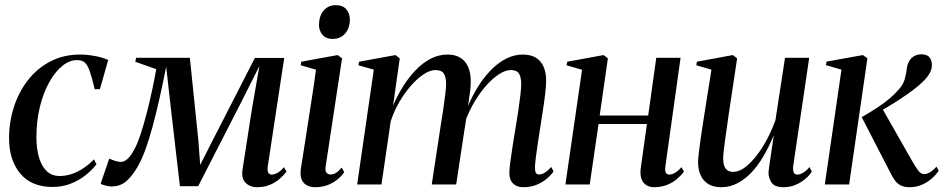

<svg xmlns="http://www.w3.org/2000/svg" viewBox="-20 -732 3747 762"><path d="M189 10Q104.5 10 60.2 -43.5Q16 -97 16 -183Q16 -248 35.2 -307.5Q54.5 -367 91 -414Q127.5 -461 180 -488.2Q232.5 -515.5 298 -515.5Q324 -515.5 355 -510Q386 -504.5 409.5 -494L376.5 -378H356Q344.5 -425.5 335.8 -450.2Q327 -475 316 -484.2Q305 -493.5 285.5 -493.5Q255.5 -493.5 227 -470.2Q198.5 -447 175.2 -405.2Q152 -363.5 138.2 -307.5Q124.5 -251.5 124.5 -186Q124.5 -143.5 134.2 -109Q144 -74.5 164.2 -54Q184.5 -33.5 216.5 -33.5Q242 -33.5 265.8 -41.8Q289.5 -50 311.5 -64.8Q333.5 -79.5 353 -99.5L363 -80Q344 -55.5 317.5 -35Q291 -14.5 258.5 -2.2Q226 10 189 10Z M1000.5 11Q972 11 954.2 -7Q936.5 -25 943 -62L980 -300.5L1009.5 -470L934 -320L766.5 7H694L657 -312L639.5 -467.5Q626 -398.5 612.5 -339Q599 -279.5 585.5 -229.5Q572 -179.5 557.8 -140.2Q543.5 -101 527.5 -72.5Q505 -33 480.8 -12.5Q456.5 8 423 8Q415 8 405.5 6Q396 4 388.8 1.5Q381.5 -1 379.5 -3L413.5 -102.5Q417 -101 425 -97.8Q433 -94.5 442.8 -92Q452.5 -89.5 460 -89.5Q467 -89.5 473.2 -92.5Q479.5 -95.5 486 -101.2Q492.5 -107 499 -116Q505.5 -125 512 -137Q524.5 -159 537.5 -198Q550.5 -237 562.5 -283.8Q574.5 -330.5 584.2 -376.2Q594 -422 600 -457.5L517 -487L520 -502.5H733.5L767.5 -172L774.5 -77.5L822.5 -172L991.5 -502H1108L1042.5 -70.5Q1041 -58.5 1042.8 -51.5Q1044.5 -44.5 1049 -41.8Q1053.5 -39 1058.5 -39Q1068 -39 1080.5 -45.5Q1093 -52 1107 -68.5L1117 -51Q1105.5 -35.5 1088.8 -21.2Q1072 -7 1050 2Q1028 11 1000.5 11Z M1230.5 11Q1213 11 1198.8 4Q1184.5 -3 1177.5 -19Q1170.5 -35 1174 -62.5Q1175.5 -71 1180 -100Q1184.5 -129 1191.2 -171.8Q1198 -214.5 1205.5 -263.8Q1213 -313 1220.8 -362.8Q1228.5 -412.5 1234 -455.5L1173.5 -473L1175.5 -487L1320 -513.5L1337.5 -500.5L1272.5 -72Q1269.5 -53 1276.2 -46.2Q1283 -39.5 1291.5 -39.5Q1302 -39.5 1311.8 -45Q1321.5 -50.5 1336.5 -67L1346 -48.5Q1335 -32.5 1318.2 -19Q1301.5 -5.5 1279.5 2.8Q1257.5 11 1230.5 11ZM1299.5 -577.5Q1274 -577.5 1260 -594Q1246 -610.5 1246 -632.5Q1246 -668 1264.2 -689.8Q1282.5 -711.5 1313 -711.5Q1341 -711.5 1354.8 -694.5Q1368.5 -677.5 1368.5 -655.5Q1368.5 -621 1350 -599.2Q1331.5 -577.5 1299.5 -577.5Z M1566.5 -500.5 1540 -312.5Q1557.5 -354 1580.8 -390.8Q1604 -427.5 1631.8 -455.8Q1659.5 -484 1690.8 -499.8Q1722 -515.5 1756 -515.5Q1789 -515.5 1810 -501Q1831 -486.5 1840.5 -460Q1850 -433.5 1848 -396.5Q1848 -388 1845.8 -371Q1843.5 -354 1840.5 -332.2Q1837.5 -310.5 1834 -286.5L1823 -273Q1842.5 -329.5 1868.8 -374.2Q1895 -419 1925 -450.5Q1955 -482 1988 -498.8Q2021 -515.5 2054 -515.5Q2101.5 -515.5 2124.5 -487.8Q2147.5 -460 2147.5 -412.5Q2147.5 -393 2144.2 -364.2Q2141 -335.5 2135.8 -301.5Q2130.5 -267.5 2125 -232Q2120 -199.5 2115 -167Q2110 -134.5 2106.8 -108.5Q2103.5 -82.5 2103 -68Q2103 -52.5 2106.8 -46Q2110.5 -39.5 2119.5 -39.5Q2129 -39.5 2141.2 -46.2Q2153.5 -53 2167.5 -69.5L2177 -51.5Q2166 -36 2148.8 -21.8Q2131.5 -7.5 2108.5 1.8Q2085.5 11 2056.5 11Q2042 11 2029.2 5.2Q2016.5 -0.5 2009 -13Q2001.5 -25.5 2001.5 -46.5Q2001.5 -59 2005.2 -88.8Q2009 -118.5 2015 -155.8Q2021 -193 2027 -230Q2033 -265 2037.8 -297.5Q2042.5 -330 2045.5 -356.5Q2048.5 -383 2048.5 -398.5Q2048.5 -426.5 2039.5 -440.2Q2030.5 -454 2006.5 -454Q1986 -454 1960 -437.2Q1934 -420.5 1906.8 -389.2Q1879.5 -358 1855.2 -314Q1831 -270 1814.5 -216L1834 -287.5Q1832 -273 1830 -258.8Q1828 -244.5 1825.5 -230.2Q1823 -216 1821 -201.5L1790.5 0H1693.5L1728.5 -230Q1734.5 -265 1739.2 -298.2Q1744 -331.5 1747.2 -358Q1750.5 -384.5 1750.5 -398.5Q1750.5 -426.5 1741.2 -440.2Q1732 -454 1708 -454Q1687 -454 1661.5 -437.2Q1636 -420.5 1610.8 -391.8Q1585.5 -363 1564.2 -326.2Q1543 -289.5 1530.5 -250L1494 0H1397.5L1463.5 -455.5L1402.5 -473L1405 -487L1549.5 -513.5Z M2620.5 -70.5Q2618.5 -52 2623.2 -45.5Q2628 -39 2635.5 -39Q2645.5 -39 2657.8 -45.5Q2670 -52 2684.5 -68.5L2694.5 -51Q2683 -35.5 2666.2 -21.2Q2649.5 -7 2626.8 2Q2604 11 2575 11Q2560 11 2546.8 3.8Q2533.5 -3.5 2526.5 -20.2Q2519.5 -37 2523 -65L2547.5 -240H2355.5L2320.5 0H2224L2290 -455L2228.5 -473L2231 -487L2375.5 -513.5L2392.5 -500.5L2360 -273.5H2552.5L2584.5 -502.5H2681Z M2842 11Q2811.5 11 2791.2 -1.5Q2771 -14 2760.8 -36.2Q2750.5 -58.5 2750.5 -88Q2750.5 -100 2753.5 -125.8Q2756.5 -151.5 2760.8 -181.5Q2765 -211.5 2769 -236.8Q2773 -262 2774.5 -272L2803.5 -455.5L2743.5 -473L2745.5 -487L2888.5 -513.5L2905.5 -500.5L2871.5 -274.5Q2869.5 -258.5 2865.8 -233.5Q2862 -208.5 2858.5 -182.5Q2855 -156.5 2852.5 -135Q2850 -113.5 2850 -104.5Q2850 -86.5 2854 -74.5Q2858 -62.5 2866.8 -56.2Q2875.5 -50 2890 -50Q2917.5 -50 2948 -77Q2978.5 -104 3007.5 -150.2Q3036.5 -196.5 3057.5 -255L3095.5 -502.5H3191.5L3128.5 -76.5Q3126 -59.5 3129.5 -49.2Q3133 -39 3144.5 -39Q3154 -39 3167 -46.2Q3180 -53.5 3192.5 -69L3202 -51Q3192 -35 3175 -21Q3158 -7 3136.5 2Q3115 11 3090 11Q3054.5 11 3042.2 -7.2Q3030 -25.5 3030 -46.5Q3030 -51 3032.2 -67.8Q3034.5 -84.5 3038 -107.2Q3041.5 -130 3044.8 -152.8Q3048 -175.5 3050.5 -192H3049.5Q3032 -150 3010.5 -113Q2989 -76 2963 -48.2Q2937 -20.5 2906.8 -4.8Q2876.5 11 2842 11Z M3253.5 0 3319.5 -455.5 3258 -473.5 3260.5 -487.5 3404.5 -513.5 3422.5 -500.5 3350 0ZM3589.5 11Q3570 11 3556 4.5Q3542 -2 3531.2 -16.5Q3520.5 -31 3509.5 -54.5L3400 -267Q3438 -289 3465 -307Q3492 -325 3511.5 -341.8Q3531 -358.5 3546 -376Q3565 -395.5 3571.2 -419.8Q3577.5 -444 3579 -461.5Q3582 -479.5 3589.8 -491.8Q3597.5 -504 3609.8 -510.2Q3622 -516.5 3636 -516.5Q3660 -516.5 3669.2 -504Q3678.5 -491.5 3678.5 -474Q3678.5 -456 3667.8 -438.2Q3657 -420.5 3639 -404.5Q3625.5 -391 3602.5 -373.8Q3579.5 -356.5 3552 -338.5Q3524.5 -320.5 3496.8 -304.2Q3469 -288 3444.5 -276.5L3480 -304L3599.5 -94Q3611.5 -73 3622.8 -57Q3634 -41 3648 -41Q3658 -41 3670.2 -48Q3682.5 -55 3696.5 -70.5L3705.5 -54.5Q3695 -38.5 3678 -23.5Q3661 -8.5 3638.8 1.2Q3616.5 11 3589.5 11Z"/></svg>

Font: Merriweather 144pt
Style: Italic
Weight: 400
Italic angle: -7.8°
Version: Version 2.101